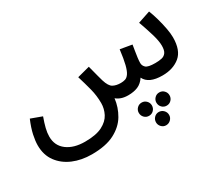

<svg xmlns="http://www.w3.org/2000/svg" viewBox="-127 -715 1512 1321"><g transform="rotate(-30 628.5 -54.5)"><path d="M322 232Q240 232 174 204Q108 176 68.5 122.5Q29 69 29 -8Q29 -43 39 -89.5Q49 -136 74 -195L161 -163Q145 -119 136.5 -84.5Q128 -50 128 -20Q128 52 182 92.5Q236 133 325 133Q413 133 462.5 107.5Q512 82 532.5 42Q553 2 553 -42Q553 -101 538.5 -157Q524 -213 505 -275L604 -301Q619 -244 626 -216.5Q633 -189 638 -173Q654 -121 678.5 -107.5Q703 -94 740 -94Q759 -94 775 -99Q791 -104 804.5 -123.5Q818 -143 828.5 -184.5Q839 -226 848 -299L941 -283Q938 -263 933.5 -237Q929 -211 926 -186.5Q923 -162 923 -146Q923 -125 939.5 -109.5Q956 -94 1014 -94Q1044 -94 1065.5 -99Q1087 -104 1099.5 -121.5Q1112 -139 1112 -176Q1112 -213 1094.5 -271.5Q1077 -330 1055 -390L1153 -423Q1167 -388 1179 -345Q1191 -302 1199 -260Q1207 -218 1207 -187Q1207 -84 1153 -39.5Q1099 5 1014 5Q905 5 875 -58Q852 -23 819.5 -9Q787 5 742 5Q711 5 688 -3Q665 -11 649 -25Q641 43 606.5 101.5Q572 160 503 196Q434 232 322 232ZM935 199Q913 199 898 183.5Q883 168 883 146Q883 125 898 109.5Q913 94 935 94Q957 94 972 109.5Q987 125 987 146Q987 168 972 183.5Q957 199 935 199ZM795 199Q773 199 758 183.5Q743 168 743 146Q743 125 758 109.5Q773 94 795 94Q817 94 832 109.5Q847 125 847 146Q847 168 832 183.5Q817 199 795 199ZM864 314Q843 314 828 298.5Q813 283 813 262Q813 240 828 224.5Q843 209 864 209Q886 209 901.5 224.5Q917 240 917 262Q917 283 901.5 298.5Q886 314 864 314Z"/></g></svg>

Font: Noto Sans Arabic Med
Style: Regular
Weight: 500
Designer: Monotype Design Team, Nadine Chahine, Nizar Qandah and Khaled Hosny
Foundry: Monotype Imaging Inc.
Version: Version 2.012; ttfautohint (v1.8.4.7-5d5b)